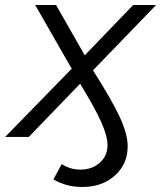

<svg xmlns="http://www.w3.org/2000/svg" viewBox="-60 -547 643 767"><path d="M55 0H-39.5L226.5 -272.5L80.5 -527H164L278.5 -326L472 -527H563.5L311.5 -266Q389 -144 419.5 -77.2Q450 -10.5 450 37.5Q450 108.5 399 154.2Q348 200 269 200Q204 200 153.5 169.5L186.5 108.5Q220.5 130.5 261 130.5Q308 130.5 338.8 103Q369.5 75.5 369.5 33Q369.5 -3 344.2 -59.8Q319 -116.5 260 -212.5Z"/></svg>

Font: Argentum Sans Light
Style: Italic
Weight: 300
Italic angle: -11.3°
Designer: Julieta Ulanovsky (font), Owen Earl (portions from Jones font), Cristiano Sobral (main changes and remaster)
Foundry: Julieta Ulanovsky (font), Owen Earl (portions from Jones font), Cristiano Sobral (main changes and remaster)
Version: Version 3.127